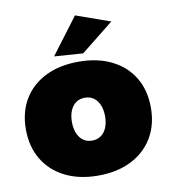

<svg xmlns="http://www.w3.org/2000/svg" viewBox="-87 -853 821 935"><g transform="rotate(-10 324.0 -386.0)"><path d="M324 -555Q418 -555 487.5 -520.5Q557 -486 595 -423Q633 -360 633 -274Q633 -189 595 -125.5Q557 -62 487.5 -27Q418 8 324 8Q230 8 160.5 -27Q91 -62 53 -125.5Q15 -189 15 -274Q15 -360 53 -423Q91 -486 160.5 -520.5Q230 -555 324 -555ZM324 -377Q299 -377 280.5 -364Q262 -351 252 -327Q242 -303 242 -271Q242 -239 252 -215Q262 -191 280.5 -178Q299 -165 324 -165Q349 -165 367.5 -178Q386 -191 396 -215Q406 -239 406 -271Q406 -303 396 -327Q386 -351 367.5 -364Q349 -377 324 -377ZM347 -780 516 -720 354 -591 212 -601Z"/></g></svg>

Font: Alexandria Black
Style: Regular
Weight: 900
Designer: Mohamed Gaber
Foundry: Kief Type Foundry
Version: Version 5.100